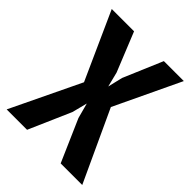

<svg xmlns="http://www.w3.org/2000/svg" viewBox="-198 -812 925 925"><g transform="rotate(45 264.0 -350.0)"><path d="M177 -356 22 -700H174L255 -500L274 -424L292 -500L377 -700H513L353 -363L521 0H374L280 -215L259 -293L239 -215L145 0H6Z"/></g></svg>

Font: PT Sans Narrow
Style: Bold
Weight: 700
Width: 3
Designer: A.Korolkova, O.Umpeleva, V.Yefimov
Foundry: ParaType Ltd
Version: Version 2.003W OFL